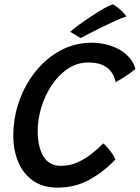

<svg xmlns="http://www.w3.org/2000/svg" viewBox="-20 -860 644 885"><path d="M512 -125Q462.1 -71.4 395.3 -33.3Q328.5 4.8 245.2 4.8Q176.1 4.8 130.7 -28.2Q85.2 -61.2 63.2 -115.6Q41.2 -169.9 41.2 -233.4Q41.2 -317 68.5 -394Q95.8 -471 144.8 -531.8Q193.8 -592.5 259.6 -627.8Q325.4 -663 402.4 -663Q450.1 -663 492.2 -648.6Q534.2 -634.2 564 -607.2Q593.7 -580.2 604.2 -542.2Q593.8 -533.1 576.9 -521.1Q559.9 -509.1 542.4 -498.3Q524.9 -487.5 512.8 -480.8Q511.9 -487.9 506.8 -502.8Q501.8 -517.6 488.9 -533.6Q476.1 -549.6 451.6 -560.8Q427.1 -571.9 387.3 -571.9Q335.9 -571.9 293 -543.3Q250.1 -514.8 218.9 -468.1Q187.8 -421.4 170.8 -366.1Q153.8 -310.8 153.8 -257.1Q153.8 -182.9 180 -139.3Q206.2 -95.6 261.2 -95.6Q303.1 -95.6 339.3 -112.4Q375.6 -129.2 405.2 -153.3Q434.9 -177.4 456.1 -199.2Q464.9 -192.2 476.6 -178.5Q488.3 -164.8 498.3 -150.1Q508.2 -135.4 512 -125ZM500.6 -839.9Q515 -831.9 527.9 -821.1Q540.8 -810.2 550.1 -800.2Q559.4 -790.2 562.6 -784.1Q544.5 -778.8 514.3 -765.2Q484.2 -751.8 451.1 -735.6Q418.1 -719.4 390.9 -705.2Q363.8 -691.1 352 -684.5L303.7 -713.4Q318.1 -726.6 345.2 -746.4Q372.2 -766.1 403 -786.4Q433.8 -806.7 460.3 -821.7Q486.9 -836.7 500.6 -839.9Z"/></svg>

Font: Grandstander Thin
Style: Italic
Weight: 100
Italic angle: -15°
Designer: Tyler Finck
Foundry: Etcetera Type Co
Version: Version 1.200